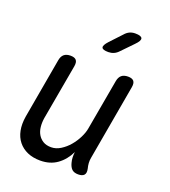

<svg xmlns="http://www.w3.org/2000/svg" viewBox="-143 -889 887 1004"><g transform="rotate(20 300.0 -387.5)"><path d="M408 10Q385 10 373 -1Q361 -12 355 -35Q351 -49 350.5 -64.5Q350 -80 352 -94Q329 -46 290 -18Q251 10 196 10Q156 10 125 -3.5Q94 -17 74 -42Q54 -67 47 -102Q40 -137 47 -180L106 -515Q110 -538 123 -549Q136 -560 159 -560Q182 -560 191 -549Q200 -538 196 -515L141 -206Q137 -180 139.5 -156.5Q142 -133 152.5 -115Q163 -97 181 -86Q199 -75 226 -75Q253 -75 278.5 -91Q304 -107 324 -130.5Q344 -154 358 -182Q372 -210 376 -234L426 -515Q430 -538 443 -549Q456 -560 479 -560Q502 -560 511 -549Q520 -538 516 -515L442 -95Q439 -80 440 -65Q441 -50 445 -35Q450 -12 440.5 -1Q431 10 408 10ZM393 -670Q381 -657 367 -651Q353 -645 337 -645Q305 -645 301 -657Q297 -669 321 -695L380 -758Q392 -772 406 -778.5Q420 -785 437 -785Q471 -785 475.5 -772Q480 -759 454 -733Z"/></g></svg>

Font: Maple Mono
Style: Italic
Weight: 400
Italic angle: -10°
Monospace: yes
Designer: subframe7536
Version: Version 7.300